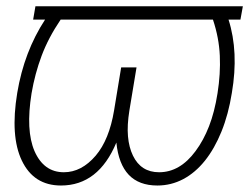

<svg xmlns="http://www.w3.org/2000/svg" viewBox="-20 -565 773 595"><path d="M33.4 -277Q54.7 -404.8 119.7 -504.3H82.7L89.8 -545.5H732.6L725.1 -504.3H688.2Q720.2 -404.1 698.5 -277Q687.9 -210.6 666.4 -157.5Q644.9 -104.4 615.1 -67.1Q585.2 -29.8 547.8 -9.9Q510.3 9.9 467.7 9.9Q410.5 9.9 378.9 -23.4Q347.3 -56.8 340.6 -123.2Q312.9 -56.8 269.9 -23.4Q226.9 9.9 169 9.9Q84.5 9.9 47.6 -67.5Q11.4 -143.1 33.4 -277ZM87 -96.6Q115.8 -31.2 177.9 -31.2Q232.6 -31.2 276.6 -82.7Q318.5 -132.1 333.5 -222.7L355.5 -356.2H403.1L381 -222.7Q373.6 -176.8 376.6 -142.6Q379.6 -108.3 392 -82.7Q416.9 -31.2 473 -31.2Q537.6 -31.2 585.9 -96.6Q610.8 -130 627.8 -173.8Q644.9 -217.7 654.1 -275.9Q663.7 -336.3 661.2 -392.2Q658.7 -448.2 639.9 -504.3H168Q130 -448.2 109 -392.2Q88.1 -336.3 77.8 -275.9Q59.3 -160.9 87 -96.6Z"/></svg>

Font: Inter P Extra Light
Style: Italic
Weight: 200
Italic angle: 9.39999°
Designer: Rasmus Andersson
Foundry: rsms
Version: Version 3.018;git-588b23468